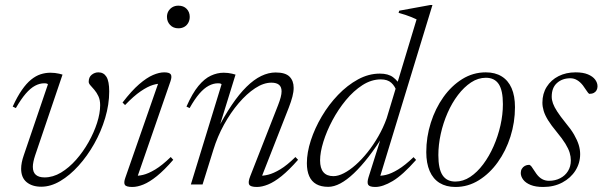

<svg xmlns="http://www.w3.org/2000/svg" viewBox="-20 -733 2394 763"><path d="M414 -369.5Q414 -318 398 -264.2Q382 -210.5 354.5 -161.8Q327 -113 292.2 -74.5Q257.5 -36 219.5 -13.5Q181.5 9 144 9Q108 9 86 -9Q64 -27 64 -62.5Q64 -86 74.5 -116L170.5 -398Q169 -400 165.5 -401Q162 -402 155.5 -402Q137.5 -402 119.2 -392.2Q101 -382.5 82.2 -360.8Q63.5 -339 43 -303.5L30.5 -309.5Q48.5 -349 66.8 -375.2Q85 -401.5 103.5 -416.5Q122 -431.5 141.2 -437.8Q160.5 -444 180.5 -444Q189.5 -444 198.2 -443Q207 -442 214.8 -440.2Q222.5 -438.5 228.5 -436.5L119.5 -115Q115 -101.5 112.8 -90.2Q110.5 -79 110.5 -70Q110.5 -48.5 122.5 -38.2Q134.5 -28 157 -28Q190.5 -28 222.5 -47.2Q254.5 -66.5 282.5 -98.2Q310.5 -130 332 -168.2Q353.5 -206.5 365.8 -244.8Q378 -283 378 -315Q378 -336 371 -350.8Q364 -365.5 355 -376Q346 -386.5 339.2 -394Q332.5 -401.5 332.5 -408Q332.5 -426.5 344.5 -436Q356.5 -445.5 371 -445.5Q392 -445.5 403 -427.8Q414 -410 414 -369.5Z M478 -26.5 612.5 -412.5 626 -400Q609.5 -402 588 -395.5Q566.5 -389 539 -370.2Q511.5 -351.5 477 -315.5L467 -325.5Q503 -372.5 533.2 -398.5Q563.5 -424.5 588.2 -435Q613 -445.5 632.5 -445.5Q653.5 -445.5 658.8 -437.2Q664 -429 657.5 -410L522.5 -20L511 -35Q527 -33 548.2 -38Q569.5 -43 597 -59.5Q624.5 -76 658.5 -109L668.5 -98Q633 -57 603.5 -33.2Q574 -9.5 550 0.2Q526 10 506 10Q481.5 10 476.2 1.5Q471 -7 478 -26.5ZM643.5 -666Q643.5 -678.5 649.2 -688.5Q655 -698.5 665.2 -704.5Q675.5 -710.5 689 -710.5Q709.5 -710.5 721.8 -697.8Q734 -685 734 -666Q734 -653.5 728.5 -643Q723 -632.5 712.8 -626.5Q702.5 -620.5 689 -620.5Q668.5 -620.5 656 -633.8Q643.5 -647 643.5 -666Z M733.5 -303.5 721 -309.5Q744.5 -362.5 768.5 -391.5Q792.5 -420.5 817.8 -432.2Q843 -444 869 -444Q878 -444 886.2 -443Q894.5 -442 902.2 -440.2Q910 -438.5 916 -436.5L847 -213.5L840.5 -212Q871 -271.5 900.8 -315.5Q930.5 -359.5 959.8 -388.2Q989 -417 1018 -431Q1047 -445 1075.5 -445Q1114 -445 1130.5 -428.5Q1147 -412 1147 -384Q1147 -368 1142 -348.8Q1137 -329.5 1127.5 -305L1016 -20.5L1009 -35Q1025 -33.5 1046 -38.8Q1067 -44 1094 -60.2Q1121 -76.5 1154 -109L1164.5 -98Q1128.5 -57 1099 -33.2Q1069.5 -9.5 1045.2 0.2Q1021 10 1001 10Q975.5 10 970.2 0.5Q965 -9 974.5 -33L1085 -315Q1092 -333 1095.5 -346.5Q1099 -360 1099 -370Q1099 -387.5 1088.8 -396Q1078.5 -404.5 1058.5 -404.5Q1027.5 -404.5 994 -382.5Q960.5 -360.5 928.5 -323Q896.5 -285.5 870.2 -237.8Q844 -190 828 -138L785 0H738.5L860.5 -398Q859 -400 855.8 -401Q852.5 -402 846 -402Q828 -402 809.5 -392.2Q791 -382.5 772.2 -360.8Q753.5 -339 733.5 -303.5Z M1557.5 -367Q1550 -390.5 1535 -404Q1520 -417.5 1493.5 -417.5Q1456 -417.5 1420.5 -394.8Q1385 -372 1354.5 -335Q1324 -298 1301 -254.8Q1278 -211.5 1265 -169.5Q1252 -127.5 1252 -95.5Q1252 -64.5 1265.2 -48.8Q1278.5 -33 1305 -33Q1324 -33 1346.8 -44.8Q1369.5 -56.5 1393.5 -77.8Q1417.5 -99 1440.5 -127.8Q1463.5 -156.5 1483.2 -190.8Q1503 -225 1516.5 -262.5L1635.5 -656Q1626.5 -660.5 1615.2 -665Q1604 -669.5 1591.2 -673.8Q1578.5 -678 1564 -682L1566.5 -690.5L1689.5 -713H1698.5L1487 -20L1476.5 -35Q1492.5 -33 1513.8 -38Q1535 -43 1562.2 -59.5Q1589.5 -76 1623.5 -108.5L1633.5 -97.5Q1580 -37 1540.5 -13.5Q1501 10 1471.5 10Q1448.5 10 1443.2 1.2Q1438 -7.5 1444.5 -28.5L1498.5 -199.5H1506.5Q1475 -149 1444.8 -110Q1414.5 -71 1386.2 -44.2Q1358 -17.5 1332.5 -4Q1307 9.5 1284.5 9.5Q1256 9.5 1237 -1.2Q1218 -12 1208.8 -33Q1199.5 -54 1199.5 -84.5Q1199.5 -126.5 1215.2 -175Q1231 -223.5 1258.8 -270.5Q1286.5 -317.5 1323.5 -356Q1360.5 -394.5 1402.8 -417.5Q1445 -440.5 1489.5 -440.5Q1523 -440.5 1542.2 -426Q1561.5 -411.5 1575.5 -386Z M1910.5 -445.5Q1947.5 -445.5 1973.5 -429.5Q1999.5 -413.5 2013 -382.8Q2026.5 -352 2026.5 -307Q2026.5 -247 2008.5 -190.2Q1990.5 -133.5 1958.2 -88.5Q1926 -43.5 1883 -16.8Q1840 10 1790 10Q1753 10 1727 -6Q1701 -22 1687.5 -53.2Q1674 -84.5 1674 -128.5Q1674 -188.5 1692 -245.2Q1710 -302 1742 -347Q1774 -392 1817 -418.8Q1860 -445.5 1910.5 -445.5ZM1789.5 -11.5Q1820.5 -11.5 1848.5 -30Q1876.5 -48.5 1900.2 -80.2Q1924 -112 1941.5 -151.8Q1959 -191.5 1968.8 -234.8Q1978.5 -278 1978.5 -319Q1978.5 -374 1961.8 -399Q1945 -424 1911 -424Q1880 -424 1852 -405.5Q1824 -387 1800 -355.5Q1776 -324 1758.5 -284Q1741 -244 1731.5 -200.8Q1722 -157.5 1722 -116.5Q1722 -61.5 1738.8 -36.5Q1755.5 -11.5 1789.5 -11.5Z M2083.5 -78Q2090 -75.5 2095.5 -66.2Q2101 -57 2111.5 -42.5Q2122 -28 2134.5 -21.2Q2147 -14.5 2161.5 -14.5Q2186.5 -14.5 2206.2 -24.8Q2226 -35 2237.2 -53.2Q2248.5 -71.5 2248.5 -95.5Q2248.5 -110.5 2243.8 -126.2Q2239 -142 2226.8 -162Q2214.5 -182 2192.5 -208.5Q2170.5 -235 2158 -255.2Q2145.5 -275.5 2140.5 -292.5Q2135.5 -309.5 2135.5 -325Q2135.5 -361 2152.8 -388.2Q2170 -415.5 2199.8 -430.5Q2229.5 -445.5 2267.5 -445.5Q2297 -445.5 2316.2 -437.5Q2335.5 -429.5 2345 -416.8Q2354.5 -404 2354.5 -390Q2354.5 -381.5 2350.8 -374.5Q2347 -367.5 2339.8 -363.8Q2332.5 -360 2321.5 -360Q2317.5 -362.5 2312 -371.2Q2306.5 -380 2296.5 -393.5Q2286 -407 2273.5 -414.5Q2261 -422 2246.5 -422Q2214.5 -422 2193.5 -403.2Q2172.5 -384.5 2172.5 -349Q2172.5 -336 2177.5 -322Q2182.5 -308 2194.5 -289.5Q2206.5 -271 2227.5 -245Q2249 -219.5 2261.5 -197.8Q2274 -176 2279.8 -157.2Q2285.5 -138.5 2285.5 -120.5Q2285.5 -85 2266.8 -55.2Q2248 -25.5 2214.8 -7.8Q2181.5 10 2138.5 10Q2108.5 10 2088.8 2Q2069 -6 2059.2 -19Q2049.5 -32 2049.5 -45.5Q2049.5 -55 2053.8 -62.2Q2058 -69.5 2065.8 -73.8Q2073.5 -78 2083.5 -78Z"/></svg>

Font: Newsreader 24pt Light
Style: Italic
Weight: 300
Italic angle: -17°
Designer: Hugues Gentile
Foundry: Production Type
Version: Version 1.003